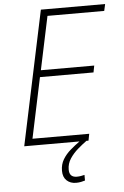

<svg xmlns="http://www.w3.org/2000/svg" viewBox="-61 -757 660 1018"><g transform="rotate(-5 269.0 -248.5)"><path d="M45 0 196 -714H538L530 -678H228L168 -394H452L445 -358H160L92 -36H394L387 0ZM302 217Q272 217 252.5 199Q233 181 233 147Q233 113 249 86.5Q265 60 289.5 39Q314 18 339 0H376Q354 16 329 37.5Q304 59 286.5 85.5Q269 112 269 144Q269 185 309 185Q321 185 331.5 183Q342 181 350 179V209Q341 212 328.5 214.5Q316 217 302 217Z"/></g></svg>

Font: Noto Sans Disp ExtLt
Style: Italic
Weight: 200
Italic angle: -12°
Designer: Monotype Design Team
Foundry: Monotype Imaging Inc.
Version: Version 2.000;GOOG;noto-source:20170915:90ef993387c0